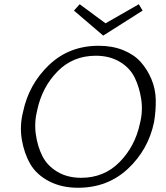

<svg xmlns="http://www.w3.org/2000/svg" viewBox="-20 -880 783 906"><path d="M653 -830 467 -712 329 -830 356 -860 478 -770 635 -860ZM446 -664Q510 -664 561 -643.5Q612 -623 643.5 -588Q675 -553 694.5 -506.5Q714 -460 715 -409Q716 -358 707 -304Q680 -174 584 -84Q488 6 348 6Q270 6 211 -25Q152 -56 123 -106Q94 -156 83 -221Q72 -286 89 -353Q116 -482 211 -573Q306 -664 446 -664ZM640 -296Q655 -354 646.5 -411Q638 -468 615.5 -514Q593 -560 545 -588.5Q497 -617 432 -617Q324 -617 251.5 -543Q179 -469 156 -362Q141 -304 149 -246.5Q157 -189 180 -143.5Q203 -98 250.5 -69.5Q298 -41 363 -41Q471 -41 544 -115Q617 -189 640 -296Z"/></svg>

Font: EauTestInfant Semilight
Style: Italic
Weight: 300
Italic angle: -12°
Designer: Christian Thalmann (Catharsis Fonts)
Version: Version 0.001;PS 000.001;hotconv 1.0.88;makeotf.lib2.5.64775